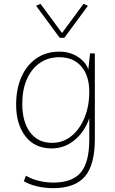

<svg xmlns="http://www.w3.org/2000/svg" viewBox="-20 -770 598 1000"><path d="M256 210Q214 210 173.5 200.5Q133 191 104 174L115 145Q147 164 185 172.5Q223 181 257 181Q357 181 401 128Q445 75 445 -43V-154Q421 -84 368.5 -40.5Q316 3 249 3Q161 3 112.5 -60Q64 -123 64 -225Q64 -307 91.5 -369Q119 -431 169.5 -466Q220 -501 289 -501Q344 -501 385.5 -474Q427 -447 440 -408L449 -492H474V-46Q474 89 422 149.5Q370 210 256 210ZM289 -472Q231 -472 187.5 -442Q144 -412 120 -357.5Q96 -303 96 -229Q96 -135 137 -80.5Q178 -26 251 -26Q308 -26 351.5 -61Q395 -96 420 -156.5Q445 -217 445 -292Q445 -376 403.5 -424Q362 -472 289 -472ZM291 -573 168 -740 191 -750 303 -598 415 -750 438 -740 315 -573Z"/></svg>

Font: Livvic Thin
Style: Regular
Weight: 250
Designer: Jacques Le Bailly, Baron von Fonthausen
Version: Version 1.001; ttfautohint (v1.8.2)